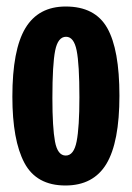

<svg xmlns="http://www.w3.org/2000/svg" viewBox="-20 -559 405 590"><path d="M181 11Q92 11 55 -58.5Q18 -128 18 -262Q18 -406 58 -472.5Q98 -539 182 -539Q272 -539 309.5 -473Q347 -407 347 -265Q347 -122 307 -55.5Q267 11 181 11ZM182 -81Q207 -81 215.5 -124.5Q224 -168 224 -260Q224 -362 215.5 -404Q207 -446 183 -446Q158 -446 149.5 -403.5Q141 -361 141 -258Q141 -167 149 -124Q157 -81 182 -81Z"/></svg>

Font: Bricolage Grotesque 48pt Condensed SemiBold
Style: Regular
Weight: 600
Width: 3
Designer: Mathieu Triay
Foundry: Atelier Triay
Version: Version 1.000; ttfautohint (v1.8.4.7-5d5b);gftools[0.9.32]